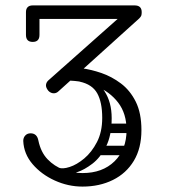

<svg xmlns="http://www.w3.org/2000/svg" viewBox="-20 -690 640 710"><path d="M285 0Q232 0 182.5 -22.5Q133 -45 100.5 -83Q68 -121 66 -169Q66 -181 73.5 -189Q81 -197 93 -197Q117 -197 122 -170Q131 -127 156 -101Q181 -75 215 -62.5Q249 -50 285 -50Q359 -50 403.5 -93.5Q448 -137 448 -209Q448 -270 417 -310.5Q386 -351 335.5 -371.5Q285 -392 227 -392Q214 -392 206 -399.5Q198 -407 198 -417Q198 -428 206 -435Q214 -442 226 -442Q248 -442 282.5 -437.5Q317 -433 355 -420Q393 -407 427 -381.5Q461 -356 482 -314Q503 -272 503 -209Q503 -142 475 -95.5Q447 -49 397.5 -24.5Q348 0 285 0ZM101 -535Q76 -535 76 -561V-644Q76 -670 101 -670Q126 -670 126 -644V-561Q126 -535 101 -535ZM179 -345Q168 -345 159 -354Q150 -365 150 -374Q150 -384 158 -392L415 -620H102Q76 -620 76 -645Q76 -670 102 -670H478Q504 -670 504 -645Q504 -637 502.5 -632.5Q501 -628 495 -622L197 -353Q189 -345 179 -345ZM197 -70Q211 -64 237.5 -72.5Q264 -81 291.5 -104Q319 -127 338.5 -164.5Q358 -202 358 -254Q358 -312 339.5 -345Q321 -378 275 -388L299 -416Q340 -393 366.5 -352.5Q393 -312 393 -253Q393 -189 372 -148Q351 -107 321.5 -84.5Q292 -62 264.5 -53Q237 -44 223 -44ZM381 -198Q363 -198 363 -215Q363 -221 366.5 -227Q370 -233 380 -233H474Q492 -233 492 -216Q492 -209 488 -203.5Q484 -198 475 -198ZM350 -116Q332 -116 332 -133Q332 -139 335.5 -145Q339 -151 349 -151H443Q461 -151 461 -134Q461 -127 457 -121.5Q453 -116 444 -116Z"/></svg>

Font: Nsibidi Libre Uzo
Style: Regular
Weight: 400
Designer: Oluwaseun Badejo
Version: Version 1.021